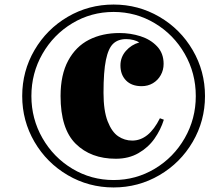

<svg xmlns="http://www.w3.org/2000/svg" viewBox="-20 -802 942 836"><path d="M474.6 -782.2Q582.5 -782.2 674.1 -728.8Q765.6 -675.3 819.1 -583.7Q872.6 -492.2 872.6 -383.8Q872.6 -275.9 819.1 -184.3Q765.6 -92.8 674.1 -39.3Q582.5 14.2 474.6 14.2Q366.2 14.2 274.9 -39.3Q183.6 -92.8 130.1 -184.3Q76.7 -275.9 76.7 -383.8Q76.7 -492.2 130.1 -583.7Q183.6 -675.3 274.9 -728.8Q366.2 -782.2 474.6 -782.2ZM474.6 -18.1Q571.8 -18.1 654.1 -67.4Q736.3 -116.7 784.4 -200.7Q832.5 -284.7 832.5 -383.8Q832.5 -483.4 784.4 -567.4Q736.3 -651.4 654.1 -700.7Q571.8 -750 474.6 -750Q377 -750 294.9 -700.7Q212.9 -651.4 164.8 -567.4Q116.7 -483.4 116.7 -383.8Q116.7 -284.7 164.8 -200.7Q212.9 -116.7 294.9 -67.4Q377 -18.1 474.6 -18.1ZM676.3 -287.1 693.4 -280.8Q679.7 -236.8 652.6 -198.2Q625.5 -159.7 583 -135.3Q540.5 -110.8 484.4 -110.8Q375.5 -110.8 309.6 -176Q243.7 -241.2 243.7 -383.8Q243.7 -476.6 276.9 -538.1Q310.1 -599.6 367.7 -628.9Q425.3 -658.2 500.5 -658.2Q547.9 -658.2 591.6 -644.3Q635.3 -630.4 663.8 -600.3Q692.4 -570.3 692.4 -523.9Q692.4 -497.1 679.9 -474.9Q667.5 -452.6 645.8 -439.7Q624 -426.8 596.7 -426.8Q553.2 -426.8 528.8 -451.7Q504.4 -476.6 504.4 -517.1Q504.4 -553.2 528.1 -580.3Q551.8 -607.4 586.4 -617.2Q577.1 -623.5 561.5 -627.7Q545.9 -631.8 529.3 -631.8Q494.1 -631.8 472.9 -611.8Q451.7 -591.8 441.2 -541Q430.7 -490.2 430.7 -397.9Q430.7 -320.3 448.7 -273.9Q466.8 -227.5 494.6 -208.7Q522.5 -189.9 555.7 -189.9Q627.9 -189.9 676.3 -287.1Z"/></svg>

Font: TypoPRO Playfair Display SC
Style: Italic
Weight: 900
Italic angle: -14°
Designer: Claus Eggers Sørensen
Foundry: Claus Eggers Sørensen
Version: Version 1.004;PS 001.004;hotconv 1.0.70;makeotf.lib2.5.58329